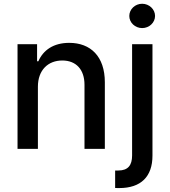

<svg xmlns="http://www.w3.org/2000/svg" viewBox="-20 -776 886 1001"><path d="M177.6 -323.9C177.6 -410.9 230.8 -460.6 304.7 -460.6C376.8 -460.6 420.5 -413.4 420.5 -334.2V0H526.6V-346.9C526.6 -481.9 452.4 -552.6 340.9 -552.6C258.9 -552.6 205.3 -514.6 180 -456.7H173.3V-545.5H71.4V0H177.6ZM580.3 204.2C587.7 204.5 594.5 204.5 601.9 204.5C714.8 204.5 774.9 144.9 774.9 35.5V-545.5H668.7V34.8C668.7 85.2 647.7 112.9 597.3 112.9H580.3ZM654.1 -692.8C654.1 -658 684.3 -629.6 721.2 -629.6C757.8 -629.6 788.4 -658 788.4 -692.8C788.4 -727.6 757.8 -756.4 721.2 -756.4C684.3 -756.4 654.1 -727.6 654.1 -692.8Z"/></svg>

Font: Margiela Sans Medium
Style: Regular
Weight: 500
Designer: Stefan Endress, Andreas Faust
Version: Version 1.100;FEAKit 1.0